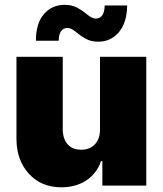

<svg xmlns="http://www.w3.org/2000/svg" viewBox="-20 -786 689 813"><path d="M403.4 -238.6V-545.5H599.4V0H413.4V-103.7H407.7Q389.9 -51.5 345.5 -22.2Q301.1 7.1 240.1 7.1Q154.8 7.1 102.5 -50.1Q50.1 -107.2 49.7 -197.4V-545.5H245.7V-238.6Q246.1 -197.8 266.5 -174.9Q286.9 -152 323.9 -152Q360.4 -152 382.1 -175.2Q403.8 -198.5 403.4 -238.6ZM228.7 -613.6H132.1Q132.1 -687.1 166 -726.2Q199.9 -765.3 252.8 -765.6Q268.5 -765.6 282 -762.6Q295.5 -759.6 307.7 -753Q320 -746.4 326.7 -741.7Q333.5 -736.9 344.5 -728.3Q353.7 -720.9 358.8 -717.3Q364 -713.8 371.3 -710.6Q378.6 -707.4 384.9 -707.4Q422.2 -707.7 423.3 -762.8H518.5Q517.4 -690 483.7 -650Q449.9 -610.1 397.7 -609.4Q382.1 -609.4 368.8 -612.2Q355.5 -615.1 343.6 -621.6Q331.7 -628.2 324.9 -632.8Q318.2 -637.4 307.5 -646Q298.3 -653.4 293.1 -657.1Q288 -660.9 280.4 -664.2Q272.7 -667.6 265.6 -667.6Q248.2 -667.6 238.5 -653.8Q228.7 -639.9 228.7 -613.6Z"/></svg>

Font: Karasuma Gothic
Style: Black
Weight: 900
Designer: Rasmus Andersson / Ryoko Nishizuka
Foundry: Genbu
Version: Version 1.00